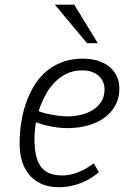

<svg xmlns="http://www.w3.org/2000/svg" viewBox="-20 -778 534 808"><path d="M243.7 -39.6Q273.4 -39.6 307.9 -52.7Q342.3 -65.9 374.5 -90.8L396 -53.2Q383.3 -42 366 -30.8Q348.6 -19.5 327.4 -10.5Q306.2 -1.5 281 4.2Q255.9 9.8 228 9.8Q183.6 9.8 152.1 -5.1Q120.6 -20 100.8 -45.2Q81.1 -70.3 71.8 -103Q62.5 -135.7 62.5 -171.4Q62.5 -213.9 68.6 -257.1Q74.7 -300.3 88.1 -340.3Q101.6 -380.4 122.3 -415.3Q143.1 -450.2 172.6 -475.8Q202.1 -501.5 241 -516.4Q279.8 -531.2 328.6 -531.2Q362.3 -531.2 390.4 -522.7Q418.5 -514.2 439 -498Q459.5 -481.9 470.9 -458.5Q482.4 -435.1 482.4 -405.8Q482.4 -365.7 465.6 -334.7Q448.7 -303.7 419.4 -282.5Q390.1 -261.2 350.1 -250Q310.1 -238.8 263.7 -238.8Q240.2 -238.8 218.3 -241.9Q196.3 -245.1 178.5 -249.3Q160.6 -253.4 148.2 -257.6Q135.7 -261.7 131.3 -263.7Q129.9 -255.9 128.7 -246.6Q127.4 -237.3 126.7 -228.3Q126 -219.2 125.5 -210.7Q125 -202.1 125 -195.3Q125 -151.4 132.3 -121.6Q139.6 -91.8 154.5 -73.5Q169.4 -55.2 191.7 -47.4Q213.9 -39.6 243.7 -39.6ZM326.2 -481.9Q287.6 -481.9 257.8 -466.6Q228 -451.2 205.6 -426.5Q183.1 -401.9 167.7 -371.3Q152.3 -340.8 142.6 -310.5Q148.4 -307.1 162.8 -303.2Q177.2 -299.3 195.3 -295.9Q213.4 -292.5 232.2 -290.3Q251 -288.1 265.6 -288.1Q288.6 -288.1 315.7 -293.7Q342.8 -299.3 366 -312.5Q389.2 -325.7 404.5 -347.7Q419.9 -369.6 419.9 -402.3Q419.9 -418.5 413.8 -433.1Q407.7 -447.8 395.8 -458.5Q383.8 -469.2 366.2 -475.6Q348.6 -481.9 326.2 -481.9ZM391.6 -596.2H346.2L210.9 -758.3H292.5Z"/></svg>

Font: Ufes Sans Light
Style: Italic
Weight: 200
Designer: Ricardo Esteves & Thais Bronze
Foundry: ProDesignUfes - Ricardo Esteves, Thais Bronze
Version: Version 2.0